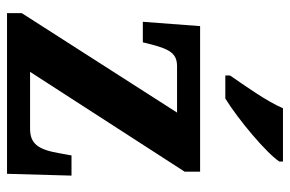

<svg xmlns="http://www.w3.org/2000/svg" viewBox="-156 -650 806 533"><g transform="rotate(90 246.5 -383.0)"><path d="M189 -619V-606H253C313 -643 405 -721 428 -756V-766H280C261 -721 217 -660 189 -619ZM16 0H462L467 -179H411L405 -146C395 -87 379 -64 337 -64H179L456 -493V-536H52L40 -377H97L103 -401C117 -455 130 -472 164 -472H292L16 -41Z"/></g></svg>

Font: Noto Serif Bengali SemiCondensed
Style: Bold
Weight: 700
Width: 4
Designer: Juan Bruce, Universal Thirst, Indian Type Foundry and the Monotype Design Team.
Foundry: Monotype Imaging Inc.
Version: Version 2.003